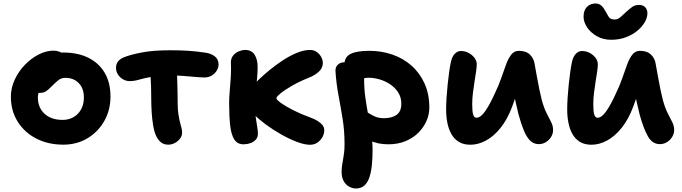

<svg xmlns="http://www.w3.org/2000/svg" viewBox="-20 -810 3873 1091"><path d="M339.8 12Q253.2 12 185.9 -22.8Q118.6 -57.6 80.2 -119.2Q41.8 -180.8 41.8 -260Q41.8 -310.8 63.8 -357.8Q85.8 -404.8 121.6 -441.9Q157.4 -479 200.2 -500.6Q243 -522.2 283.8 -522.2Q301.4 -522.2 316.5 -516.6Q331.6 -511 341 -499.3Q350.4 -487.6 350.4 -467.6Q350.4 -432.4 335.6 -405.2Q320.8 -378 276 -362.6Q253.8 -353.2 235.6 -337.1Q217.4 -321 206.3 -299.8Q195.2 -278.6 195.2 -255.8Q195.2 -198.8 233 -163.8Q270.8 -128.8 335.2 -128.8Q388.6 -128.8 422.6 -163.9Q456.6 -199 456.6 -256.8Q456.6 -307.4 427.7 -337.5Q398.8 -367.6 352.2 -367.6Q328.6 -367.6 313.3 -355.6Q298 -343.6 278 -323.6Q263.6 -309.2 253 -299.9Q242.4 -290.6 231.5 -286.3Q220.6 -282 205.2 -282Q187.4 -282 173.7 -295.8Q160 -309.6 160 -348.6Q160 -377.4 175.6 -406.4Q191.2 -435.4 216.8 -459Q242.4 -482.6 274 -497.1Q305.6 -511.6 337.8 -511.6Q423 -511.6 483.4 -481.1Q543.8 -450.6 575.8 -394.7Q607.8 -338.8 607.8 -262Q607.8 -184.2 572.4 -122.1Q537 -60 476.7 -24Q416.4 12 339.8 12Z M717 -349Q686.4 -349 662.8 -371.2Q639.2 -393.4 639.2 -424.2Q639.2 -446.6 651.4 -461.7Q663.6 -476.8 687.6 -485.8Q722.4 -499.6 786.6 -512Q850.8 -524.4 949 -524.4Q1005.2 -524.4 1050.1 -521.4Q1095 -518.4 1145.8 -511Q1180.8 -506.2 1201.4 -489Q1222 -471.8 1222 -444Q1222 -425.6 1211.4 -408.4Q1200.8 -391.2 1182.8 -380.5Q1164.8 -369.8 1142 -369.8Q1124.8 -369.8 1093.3 -372.6Q1061.8 -375.4 1024.9 -378.3Q988 -381.2 952 -381.2Q884 -381.2 841 -373.4Q798 -365.6 770 -357.3Q742 -349 717 -349ZM936.6 12Q912.4 12 896.7 0.4Q881 -11.2 868.2 -35.6Q856.8 -58.8 850.4 -96Q844 -133.2 841.6 -176.3Q839.2 -219.4 839.2 -260.4Q839.2 -324.6 835.9 -369.3Q832.6 -414 832.6 -442L983.8 -450.2Q983.6 -443 984.7 -418.2Q985.8 -393.4 986.9 -359Q988 -324.6 988.8 -288.3Q989.6 -252 989.6 -222Q989.6 -187.8 993.6 -162.2Q997.6 -136.6 1002.2 -117.8Q1006.8 -99 1010.8 -84.4Q1014.8 -69.8 1014.8 -56.6Q1014.8 -37.2 1002.6 -21.6Q990.4 -6 972.6 3Q954.8 12 936.6 12Z M1741.4 12.6Q1710 12.6 1666.2 -4.1Q1622.4 -20.8 1576 -47.2Q1529.6 -73.6 1489.2 -103.6Q1448.8 -133.6 1424.6 -159.2Q1405.2 -178.2 1393.5 -200Q1381.8 -221.8 1381.8 -245.2Q1381.8 -263.8 1389.7 -283Q1397.6 -302.2 1415.8 -321.6Q1427 -335.2 1452.9 -360Q1478.8 -384.8 1513.5 -413.3Q1548.2 -441.8 1587.6 -467.5Q1627 -493.2 1666.9 -509.7Q1706.8 -526.2 1741.8 -526.2Q1763.2 -526.2 1779.4 -514.9Q1795.6 -503.6 1805 -486.6Q1814.4 -469.6 1814.4 -452Q1814.4 -423.6 1791.7 -402.7Q1769 -381.8 1737.2 -369.4Q1680.8 -346.8 1638.6 -322.4Q1596.4 -298 1573.5 -278.9Q1550.6 -259.8 1550.6 -252Q1550.6 -243.4 1577.1 -224.4Q1603.6 -205.4 1648.4 -182.8Q1693.2 -160.2 1747.2 -140.8Q1766 -134.2 1783.5 -123.6Q1801 -113 1811.8 -100Q1822.6 -87 1822.6 -70Q1822.6 -50 1812.1 -31Q1801.6 -12 1783.6 0.3Q1765.6 12.6 1741.4 12.6ZM1363.6 10Q1328.6 10 1311 -18Q1293.4 -46 1287.7 -98.5Q1282 -151 1282 -225Q1282 -250.2 1284.7 -284.2Q1287.4 -318.2 1290.1 -353.9Q1292.8 -389.6 1292.8 -418.6Q1292.8 -426.6 1292.4 -436.5Q1292 -446.4 1292 -455.4Q1292 -479.2 1305.1 -494.9Q1318.2 -510.6 1337.2 -518.4Q1356.2 -526.2 1373 -526.2Q1409.6 -526.2 1426.8 -499Q1444 -471.8 1444 -429.6Q1444 -396.2 1440.2 -359.3Q1436.4 -322.4 1432.6 -287.5Q1428.8 -252.6 1428.8 -225Q1428.8 -176 1433.2 -143.3Q1437.6 -110.6 1441.6 -88.6Q1445.6 -66.6 1445.6 -50.4Q1445.6 -30.2 1433.4 -16.5Q1421.2 -2.8 1402.5 3.6Q1383.8 10 1363.6 10Z M2186.4 10Q2128.6 10 2082.3 -11.1Q2036 -32.2 2009 -66.9Q1982 -101.6 1982 -142.2Q1982 -159.6 1994.8 -173.8Q2007.6 -188 2024.4 -188Q2039.8 -188 2053.3 -180.5Q2066.8 -173 2081.6 -163.2Q2096.4 -153.4 2115.7 -145.9Q2135 -138.4 2162.2 -138.4Q2206.2 -138.4 2233.3 -157.2Q2260.4 -176 2260.4 -221Q2260.4 -256.2 2243.4 -283.5Q2226.4 -310.8 2198.6 -329.8Q2170.8 -348.8 2138.1 -358.5Q2105.4 -368.2 2074 -368.2Q2060.8 -368.2 2048.5 -365.1Q2036.2 -362 2017.2 -362Q1997.8 -362 1978.9 -372.4Q1960 -382.8 1948.2 -400.6Q1936.4 -418.4 1936.4 -439Q1936.4 -486.2 1972 -503.7Q2007.6 -521.2 2078.2 -521.2Q2148 -521.2 2209.8 -499.8Q2271.6 -478.4 2318.6 -436.8Q2365.6 -395.2 2392.6 -335.2Q2419.6 -275.2 2419.6 -198.2Q2419.6 -159.8 2403.4 -122.7Q2387.2 -85.6 2357.1 -55.6Q2327 -25.6 2283.8 -7.8Q2240.6 10 2186.4 10ZM2002.2 261Q1983.4 261 1964.5 250.9Q1945.6 240.8 1933.4 219.9Q1921.2 199 1921.2 167.4Q1921.2 145.8 1923.9 129.4Q1926.6 113 1929.5 96.1Q1932.4 79.2 1935.1 58.7Q1937.8 38.2 1937.8 8.4Q1937.8 -66.8 1926.9 -134.2Q1916 -201.6 1903.5 -268Q1891 -334.4 1886.2 -406Q1885.4 -428.8 1899.5 -442.4Q1913.6 -456 1936.8 -456Q1965.6 -456 1991.2 -443.2Q2016.8 -430.4 2032.9 -409.6Q2049 -388.8 2049 -363.2Q2049 -305.6 2056.3 -253.9Q2063.6 -202.2 2073 -153.5Q2082.4 -104.8 2089.7 -55.7Q2097 -6.6 2097 46Q2097 86 2093.5 124.1Q2090 162.2 2080.5 193.2Q2071 224.2 2052.3 242.6Q2033.6 261 2002.2 261Z M2653 12.4Q2613.2 12.4 2586.5 -4.3Q2559.8 -21 2544.2 -49.4Q2528.6 -77.8 2521.8 -113.4Q2515 -149 2515 -186.6Q2515 -218.4 2517.4 -255.6Q2519.8 -292.8 2523.7 -329.9Q2527.6 -367 2532 -398.8Q2536.4 -430.6 2540.4 -449.6Q2546.4 -484.6 2562.4 -502.4Q2578.4 -520.2 2598.6 -520.2Q2622.2 -520.2 2642.6 -509.4Q2663 -498.6 2676 -481.6Q2689 -464.6 2689 -444.4Q2689 -428.6 2685.1 -402.3Q2681.2 -376 2676.1 -344.6Q2671 -313.2 2667.1 -280.6Q2663.2 -248 2663.2 -218Q2663.2 -200.4 2664.5 -182.6Q2665.8 -164.8 2671.1 -152.9Q2676.4 -141 2687.8 -141Q2711.6 -141 2738.3 -180Q2765 -219 2791.8 -279.2Q2813.8 -324 2828.5 -367.2Q2843.2 -410.4 2856.1 -444.9Q2869 -479.4 2885.6 -500.3Q2902.2 -521.2 2928.6 -521.2Q2969.6 -521.2 2992.1 -498.8Q3014.6 -476.4 3018.6 -442.2Q3023.6 -415.6 3030.4 -376.8Q3037.2 -338 3045 -300.7Q3052.8 -263.4 3058.6 -241.6Q3071.2 -195.6 3086.2 -166.6Q3101.2 -137.6 3112 -116Q3122.8 -94.4 3122.8 -71.4Q3122.8 -50.4 3111.7 -32.2Q3100.6 -14 3082.2 -2.5Q3063.8 9 3041.6 9Q3012.6 9 2992.2 -11.2Q2971.8 -31.4 2956.3 -69.4Q2940.8 -107.4 2926.4 -160Q2917.2 -197.4 2908.8 -235.4Q2900.4 -273.4 2893.8 -310Q2887.2 -346.6 2882.4 -378.6L2952.6 -390.4Q2947.8 -374.8 2939.3 -346.7Q2930.8 -318.6 2918 -281.9Q2905.2 -245.2 2889.6 -202.4Q2863.2 -132 2824.7 -83.8Q2786.2 -35.6 2741.8 -11.6Q2697.4 12.4 2653 12.4Z M3452.8 -584Q3407.6 -584 3372.1 -604Q3336.6 -624 3316.3 -654.4Q3296 -684.8 3296 -715Q3296 -752 3315.4 -771.1Q3334.8 -790.2 3364 -790.2Q3383.6 -790.2 3397 -778.1Q3410.4 -766 3421 -745.4Q3429.8 -728.6 3439 -713.9Q3448.2 -699.2 3473.2 -699.2Q3490.8 -699.2 3507.3 -714Q3523.8 -728.8 3539.2 -743.4Q3555.8 -758.6 3571.9 -770.3Q3588 -782 3609.6 -782Q3634.4 -782 3646.6 -768.6Q3658.8 -755.2 3658.8 -734Q3658.8 -711.2 3644.4 -685.3Q3630 -659.4 3602.8 -636.3Q3575.6 -613.2 3537.5 -598.6Q3499.4 -584 3452.8 -584ZM3341 12.4Q3301.2 12.4 3274.5 -4.3Q3247.8 -21 3232.2 -49.4Q3216.6 -77.8 3209.8 -113.4Q3203 -149 3203 -186.6Q3203 -218.4 3205.4 -255.6Q3207.8 -292.8 3211.7 -329.9Q3215.6 -367 3220 -398.8Q3224.4 -430.6 3228.4 -449.6Q3234.4 -484.6 3250.4 -502.4Q3266.4 -520.2 3286.6 -520.2Q3310.2 -520.2 3330.6 -509.4Q3351 -498.6 3364 -481.6Q3377 -464.6 3377 -444.4Q3377 -428.6 3373.1 -402.3Q3369.2 -376 3364.1 -344.6Q3359 -313.2 3355.1 -280.6Q3351.2 -248 3351.2 -218Q3351.2 -200.4 3352.5 -182.6Q3353.8 -164.8 3359.1 -152.9Q3364.4 -141 3375.8 -141Q3399.6 -141 3426.3 -180Q3453 -219 3479.8 -279.2Q3501.8 -324 3516.5 -367.2Q3531.2 -410.4 3544.1 -444.9Q3557 -479.4 3573.6 -500.3Q3590.2 -521.2 3616.6 -521.2Q3657.6 -521.2 3680.1 -498.8Q3702.6 -476.4 3706.6 -442.2Q3711.6 -415.6 3718.4 -376.8Q3725.2 -338 3733 -300.7Q3740.8 -263.4 3746.6 -241.6Q3759.2 -195.6 3774.2 -166.6Q3789.2 -137.6 3800 -116Q3810.8 -94.4 3810.8 -71.4Q3810.8 -50.4 3799.7 -32.2Q3788.6 -14 3770.2 -2.5Q3751.8 9 3729.6 9Q3686.4 9 3661.1 -36.2Q3635.8 -81.4 3614.4 -160Q3605.2 -197.4 3596.8 -235.4Q3588.4 -273.4 3581.8 -310Q3575.2 -346.6 3570.4 -378.6L3640.6 -390.4Q3634.2 -366.6 3617.8 -316.3Q3601.4 -266 3577.6 -202.4Q3551.2 -132 3512.7 -83.8Q3474.2 -35.6 3429.8 -11.6Q3385.4 12.4 3341 12.4Z"/></svg>

Font: Shantell Sans Light
Style: Regular
Weight: 300
Designer: Stephen Nixon, Anya Danilova, Shantell Martin
Foundry: Arrow Type
Version: Version 1.011;[c5ecc13dd]